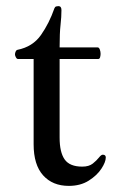

<svg xmlns="http://www.w3.org/2000/svg" viewBox="-20 -592 378 628"><path d="M90 -399H39Q35 -399 32 -404.5Q29 -410 29 -414Q29 -418 31 -423Q33 -428 37 -429Q87 -439 114 -477.5Q141 -516 158 -565Q160 -570 164 -571Q168 -572 171 -572Q181 -572 181 -559Q181 -537 178 -510.5Q175 -484 175 -437H299Q304 -437 306.5 -430Q309 -423 309 -416Q309 -411 307.5 -405Q306 -399 301 -399H175V-142Q175 -94 191.5 -70.5Q208 -47 249 -47Q271 -47 283.5 -57Q296 -67 303.5 -76.5Q311 -86 316 -86Q326 -86 326 -77Q326 -62 311.5 -40Q297 -18 270 -1Q243 16 205 16Q152 16 121 -18.5Q90 -53 90 -120Z"/></svg>

Font: Sedan SC
Style: Regular
Weight: 400
Designer: Sebastian Salazar
Foundry: Sebastian Salazar
Version: Version 1.100; ttfautohint (v1.8.4.7-5d5b)